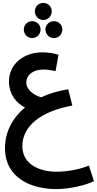

<svg xmlns="http://www.w3.org/2000/svg" viewBox="-20 -892 659 1306"><path d="M275 -756C307 -756 332 -783 332 -815C332 -847 307 -872 275 -872C243 -872 217 -847 217 -815C217 -783 243 -756 275 -756ZM199 -633C231 -633 256 -659 256 -691C256 -723 231 -748 199 -748C167 -748 142 -723 142 -691C142 -659 167 -633 199 -633ZM347 -633C379 -633 404 -659 404 -691C404 -723 379 -748 347 -748C315 -748 289 -723 289 -691C289 -659 315 -633 347 -633ZM361 394C461 394 571 365 619 340L585 234C525 259 445 276 361 276C266 276 132 236 132 102C132 -31 252 -134 472 -174L444 -285C377 -274 314 -256 260 -230C210 -244 159 -282 159 -330C159 -383 205 -419 276 -419C299 -419 330 -415 358 -408L378 -520C342 -530 306 -536 268 -536C148 -536 41 -462 41 -337C41 -254 88 -192 150 -161C65 -90 14 5 14 116C14 321 196 394 361 394Z"/></svg>

Font: Noto Sans Arabic SemBd
Style: Regular
Weight: 600
Designer: Monotype Design Team, Nadine Chahine, Nizar Qandah and Khaled Hosny
Foundry: Monotype Imaging Inc.
Version: Version 2.012